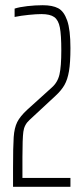

<svg xmlns="http://www.w3.org/2000/svg" viewBox="-20 -716 320 736"><path d="M84 -295 178 -380Q201 -400 208 -430.5Q215 -461 215 -523Q215 -582 209.5 -610.5Q204 -639 188 -650.5Q172 -662 139 -662Q120 -662 90 -659Q60 -656 36 -651V-683Q54 -689 84.5 -692.5Q115 -696 144 -696Q181 -696 203 -684.5Q225 -673 237.5 -637.5Q250 -602 250 -532Q250 -476 244.5 -443.5Q239 -411 227 -390Q215 -369 192 -348L93 -256Q73 -238 69.5 -211Q66 -184 66 -114V-34H250V0H30V-71Q30 -155 32.5 -190.5Q35 -226 46 -248Q57 -270 84 -295Z"/></svg>

Font: Saira Ultra Condensed Thin
Style: Regular
Weight: 100
Width: 1
Designer: Hector Gatti with collaboration of the Omnibus-Type team
Foundry: Omnibus-Type
Version: Version 1.001; ttfautohint (v1.8)